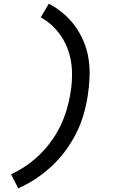

<svg xmlns="http://www.w3.org/2000/svg" viewBox="-20 -861 640 1042"><path d="M79 161 40 85Q83 65 123 37.5Q163 10 197 -23.5Q231 -57 259.5 -96.5Q288 -136 308 -178Q328 -220 341.5 -264.5Q355 -309 362 -353V-354Q373 -416 370.5 -478Q368 -540 347.5 -595Q327 -650 289.5 -694.5Q252 -739 201 -767L245 -841Q287 -819 323.5 -788Q360 -757 387.5 -719Q415 -681 434 -636Q453 -591 460.5 -542.5Q468 -494 466 -442.5Q464 -391 456 -340Q448 -289 433 -237.5Q418 -186 393.5 -137.5Q369 -89 336 -44Q303 1 262.5 39Q222 77 175.5 108Q129 139 79 161Z"/></svg>

Font: Iosevka Medium Extended
Style: Italic
Weight: 500
Width: 7
Italic angle: -9°
Monospace: yes
Designer: Belleve Invis
Foundry: Belleve Invis
Version: Version 32.5.0; ttfautohint (v1.8.4)